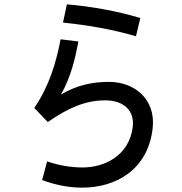

<svg xmlns="http://www.w3.org/2000/svg" viewBox="-20 -830 840 884"><path d="M626 -747C520 -779 403 -800 288 -810L270 -726C388 -714 500 -694 606 -663ZM341 -639 259 -649C238 -541 208 -437 138 -333L200 -268C295 -334 374 -368 465 -368C550 -368 601 -320 591 -244C574 -113 461 -59 361 -59C306 -59 252 -68 197 -87L174 -1C233 21 295 34 358 34C510 34 661 -45 683 -240C698 -377 595 -453 483 -453C407 -453 336 -439 261 -395C307 -477 326 -560 341 -639Z"/></svg>

Font: Smiley Sans Oblique
Style: Regular
Weight: 400
Italic angle: -8°
Designer: oooooohmygosh, Nagisa Chen, Janine Sui, Heda Shi, Jian Li
Foundry: atelierAnchor
Version: Version 2.0.1